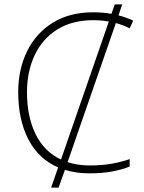

<svg xmlns="http://www.w3.org/2000/svg" viewBox="-20 -780 658 875"><path d="M537 -760 520 -710Q555 -701 587 -686L571 -651Q541 -666 508 -675L288 -41Q334 -26 389 -26Q445 -26 489.5 -34Q534 -42 571 -55V-21Q536 -7 491 1.5Q446 10 387 10Q326 10 276 -6L247 75H213L245 -17Q155 -56 109 -145.5Q63 -235 63 -360Q63 -464 103.5 -546.5Q144 -629 220.5 -676.5Q297 -724 405 -724Q448 -724 488 -717L503 -760ZM405 -688Q309 -688 241.5 -646Q174 -604 138.5 -529.5Q103 -455 103 -359Q103 -249 142 -169Q181 -89 258 -53L476 -682Q458 -685 440.5 -686.5Q423 -688 405 -688Z"/></svg>

Font: Noto Sans ExtraLight
Style: Regular
Weight: 200
Designer: Monotype Design Team
Foundry: Monotype Imaging Inc.
Version: Version 2.007